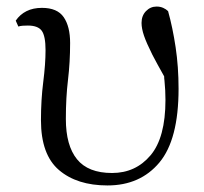

<svg xmlns="http://www.w3.org/2000/svg" viewBox="-20 -551 622 586"><path d="M308 15Q215 15 160 -32Q105 -79 105 -184Q105 -246 112 -301Q119 -356 119 -398Q119 -441 107.5 -457Q96 -473 65 -473Q57 -473 49.5 -472.5Q42 -472 36 -470L28 -488Q41 -507 61 -517Q81 -527 108 -527Q155 -527 174.5 -498.5Q194 -470 194 -420Q194 -361 187.5 -307Q181 -253 181 -188Q181 -107 215 -65Q249 -23 322 -23Q394 -23 439.5 -77Q485 -131 485 -246Q485 -275 482 -305Q481 -311 481 -318Q459 -357 445 -384Q427 -420 419.5 -442Q412 -464 412 -481Q412 -503 425.5 -517Q439 -531 458 -531Q469 -531 478 -527Q487 -523 493 -517Q507 -467 516 -407Q525 -347 525 -280Q525 -125 466.5 -55Q408 15 308 15Z"/></svg>

Font: Early Summer Mincho
Style: Regular
Weight: 400
Designer: GuiWonder
Version: Version 1.002